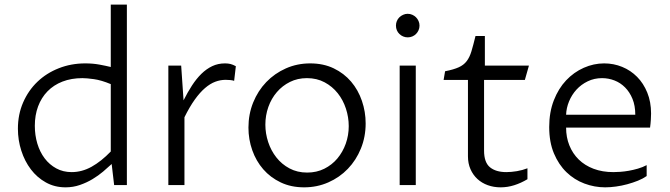

<svg xmlns="http://www.w3.org/2000/svg" viewBox="-20 -802 2902 832"><path d="M460 -437.5Q418.9 -454.6 387.2 -459Q355.5 -463.4 337.4 -463.4Q289.1 -463.4 250.7 -448.5Q212.4 -433.6 185.8 -406.2Q159.2 -378.9 145 -340.8Q130.9 -302.7 130.9 -256.8Q130.9 -216.3 141.8 -179.7Q152.8 -143.1 173.6 -115.7Q194.3 -88.4 223.9 -72.3Q253.4 -56.2 290.5 -56.2Q335 -56.2 376.7 -79.3Q418.5 -102.5 460 -145.5ZM460 -782.2H529.8V0H474.6L463.9 -91.3Q447.8 -76.2 427 -58.6Q406.2 -41 381.1 -25.9Q356 -10.7 326.4 -0.5Q296.9 9.8 264.2 9.8Q216.8 9.8 178.7 -11.5Q140.6 -32.7 113.8 -68.1Q86.9 -103.5 72.3 -149.2Q57.6 -194.8 57.6 -244.1Q57.6 -306.2 80.3 -358.2Q103 -410.2 142.3 -447.8Q181.6 -485.4 234.9 -506.3Q288.1 -527.3 349.6 -527.3Q382.3 -527.3 410.2 -522.2Q438 -517.1 460 -511.7Z M709.5 -517.6H765.1L775.4 -367.2Q793 -402.3 812 -431.6Q831.1 -460.9 852.8 -482.2Q874.5 -503.4 899.7 -515.4Q924.8 -527.3 955.1 -527.3Q968.3 -527.3 978.8 -524.7Q989.3 -522 1002 -515.1L994.6 -451.7Q988.3 -454.1 977.5 -455.1Q966.8 -456.1 958 -456.1Q935.1 -456.1 912.8 -447.8Q890.6 -439.5 868.4 -420.4Q846.2 -401.4 824 -370.4Q801.8 -339.4 779.3 -293.9V0H709.5Z M1297.9 9.8Q1241.2 9.8 1196.5 -11.5Q1151.9 -32.7 1120.8 -68.4Q1089.8 -104 1073.2 -150.9Q1056.6 -197.8 1056.6 -249Q1056.6 -307.1 1077.1 -357.9Q1097.7 -408.7 1133.8 -446.3Q1169.9 -483.9 1218.8 -505.6Q1267.6 -527.3 1324.2 -527.3Q1381.3 -527.3 1426 -505.9Q1470.7 -484.4 1501.5 -448.2Q1532.2 -412.1 1548.3 -365Q1564.5 -317.9 1564.5 -267.1Q1564.5 -209 1543.9 -158.4Q1523.4 -107.9 1487.5 -70.6Q1451.7 -33.2 1402.8 -11.7Q1354 9.8 1297.9 9.8ZM1311 -54.2Q1352.1 -54.2 1385.3 -70.8Q1418.5 -87.4 1441.9 -115.2Q1465.3 -143.1 1478.3 -179.4Q1491.2 -215.8 1491.2 -255.4Q1491.2 -293.9 1479 -331.3Q1466.8 -368.7 1443.6 -397.9Q1420.4 -427.2 1386.7 -445.3Q1353 -463.4 1310.1 -463.4Q1269.5 -463.4 1236.6 -447Q1203.6 -430.7 1179.7 -402.8Q1155.8 -375 1142.8 -338.4Q1129.9 -301.8 1129.9 -261.7Q1129.9 -223.6 1142.1 -186.5Q1154.3 -149.4 1177.5 -119.9Q1200.7 -90.3 1234.4 -72.3Q1268.1 -54.2 1311 -54.2Z M1711.9 -517.6H1781.7V0H1711.9ZM1695.8 -690.9Q1695.8 -701.7 1699.7 -710.9Q1703.6 -720.2 1710.7 -727.1Q1717.8 -733.9 1727.1 -738Q1736.3 -742.2 1746.6 -742.2Q1757.3 -742.2 1766.6 -738Q1775.9 -733.9 1782.7 -727.1Q1789.6 -720.2 1793.7 -710.9Q1797.9 -701.7 1797.9 -690.9Q1797.9 -680.2 1793.7 -670.9Q1789.6 -661.6 1782.7 -654.8Q1775.9 -647.9 1766.6 -644Q1757.3 -640.1 1746.6 -640.1Q1736.3 -640.1 1727.1 -644Q1717.8 -647.9 1710.7 -654.8Q1703.6 -661.6 1699.7 -670.9Q1695.8 -680.2 1695.8 -690.9Z M2007.8 -455.6H1902.3L1908.7 -493.2Q1945.8 -500.5 1967.5 -510.3Q1989.3 -520 2002.2 -536.9Q2015.1 -553.7 2022.9 -579.8Q2030.8 -606 2040.5 -646H2081.1V-517.6H2272L2254.4 -455.6H2077.6V-149.4Q2077.6 -98.1 2103.3 -77.1Q2128.9 -56.2 2174.3 -56.2Q2195.3 -56.2 2220 -60.3Q2244.6 -64.5 2265.6 -72.8V-25.4Q2236.8 -8.3 2208 0.7Q2179.2 9.8 2149.4 9.8Q2119.6 9.8 2093.8 0.5Q2067.9 -8.8 2048.8 -26.4Q2029.8 -43.9 2018.8 -68.8Q2007.8 -93.8 2007.8 -124.5Z M2782.2 -39.1Q2766.1 -27.8 2744.4 -19Q2722.7 -10.3 2698.5 -3.7Q2674.3 2.9 2649.4 6.3Q2624.5 9.8 2602.5 9.8Q2556.2 9.8 2512.5 -6.6Q2468.8 -22.9 2434.8 -55.7Q2400.9 -88.4 2380.4 -137.2Q2359.9 -186 2359.9 -251.5Q2359.9 -315.9 2379.9 -367.2Q2399.9 -418.5 2433.3 -453.9Q2466.8 -489.3 2509.8 -508.3Q2552.7 -527.3 2598.1 -527.3Q2639.2 -527.3 2676 -512.2Q2712.9 -497.1 2740.7 -469Q2768.6 -440.9 2784.9 -400.6Q2801.3 -360.4 2801.3 -310.1Q2801.3 -299.8 2800.3 -283Q2799.3 -266.1 2796.9 -249H2433.1Q2433.1 -207 2447.3 -171.9Q2461.4 -136.7 2487.8 -110.8Q2514.2 -85 2552.2 -70.6Q2590.3 -56.2 2638.2 -56.2Q2650.4 -56.2 2667.7 -57.4Q2685.1 -58.6 2704.6 -62Q2724.1 -65.4 2744.4 -71.3Q2764.6 -77.1 2782.2 -86.4ZM2732.9 -304.7Q2732.9 -344.2 2720.7 -373.8Q2708.5 -403.3 2688.5 -423.3Q2668.5 -443.4 2642.6 -453.4Q2616.7 -463.4 2588.9 -463.4Q2555.2 -463.4 2526.9 -449.7Q2498.5 -436 2478 -413.6Q2457.5 -391.1 2445.8 -362.5Q2434.1 -334 2433.1 -304.7Z"/></svg>

Font: Proza Libre
Style: Light
Weight: 300
Designer: Jasper de Waard
Foundry: Jasper de Waard
Version: Version 1.000; ttfautohint (v1.4.1.8-43bc)